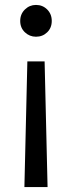

<svg xmlns="http://www.w3.org/2000/svg" viewBox="-20 -551 292 779"><path d="M126 -402Q100 -402 81 -420Q62 -438 62 -466Q62 -494 81 -512.5Q100 -531 126 -531Q153 -531 171.5 -512.5Q190 -494 190 -466Q190 -438 171.5 -420Q153 -402 126 -402ZM91 -302H161L173 208H79Z"/></svg>

Font: Murecho
Style: Regular
Weight: 400
Designer: Neil Summerour
Foundry: Positype
Version: Version 1.010; ttfautohint (v1.8.3)